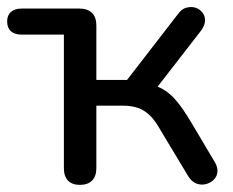

<svg xmlns="http://www.w3.org/2000/svg" viewBox="-22 -511 654 538"><path d="M202 7Q180 7 168.5 -5Q157 -17 157 -40V-414H39Q19 -414 8.5 -423.5Q-2 -433 -2 -451Q-2 -468 8.5 -477.5Q19 -487 39 -487H201Q223 -487 235.5 -475Q248 -463 248 -440V-287H334L477 -472Q487 -486 500.5 -489.5Q514 -493 525.5 -489.5Q537 -486 545 -476Q553 -466 552.5 -453Q552 -440 542 -426L404 -248L383 -277Q410 -274 431 -263Q452 -252 471 -230Q490 -208 512 -171L581 -55Q589 -40 587 -27Q585 -14 575 -5.5Q565 3 552 5.5Q539 8 526.5 2.5Q514 -3 505 -18L428 -146Q413 -173 398 -187.5Q383 -202 365 -208.5Q347 -215 320 -215H248V-40Q248 -17 236 -5Q224 7 202 7Z"/></svg>

Font: Nunito Medium
Style: Regular
Weight: 500
Designer: Vernon Adams
Foundry: Vernon Adams
Version: Version 3.602